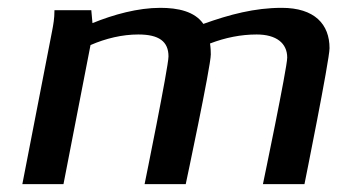

<svg xmlns="http://www.w3.org/2000/svg" viewBox="-20 -470 916 490"><path d="M37 0H142L211 -355C250 -372 292 -382 333 -382C386 -382 410 -364 410 -326C410 -299 349 0 349 0H454C454 0 518 -301 518 -331C518 -347 516 -359 516 -359C555 -374 595 -382 635 -382C685 -382 713 -360 713 -323C713 -297 651 0 651 0H757C757 0 821 -317 821 -347C821 -408 783 -450 699 -450C630 -450 566 -433 499 -409C477 -441 434 -450 389 -450C332 -450 270 -433 216 -411L213 -444H119C119 -422 116 -407 113 -391Z"/></svg>

Font: KpSans
Style: BoldItalic
Weight: 700
Italic angle: -11°
Version: Version 0.66